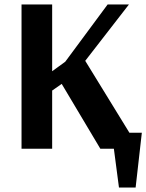

<svg xmlns="http://www.w3.org/2000/svg" viewBox="-20 -670 659 865"><path d="M563 -72H619L591 175H516L493 0H432L258 -292L215 -262V0H77V-650H215V-349L274 -392L465 -650H561L364 -396Z"/></svg>

Font: Arsenal
Style: Bold
Weight: 700
Designer: Andrij Shevchenko
Foundry: Stairsfor
Version: Version 2.001;PS 002.001;hotconv 1.0.88;makeotf.lib2.5.64775